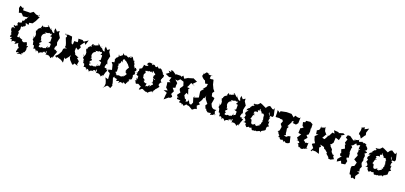

<svg xmlns="http://www.w3.org/2000/svg" viewBox="40 -2210 8089 3839"><g transform="rotate(20 4084.5 -290.0)"><path d="M473 -711 467 -677 402 -686 340 -719 283 -676 241 -678 197 -676 132 -675 127 -738 117 -713 51 -744 39 -690 59 -634 68 -600 118 -615 152 -584 169 -561 262 -574 286 -608 245 -522 243 -546 221 -486C154 -462 202 -488 188 -434C118 -407 147 -431 125 -420C96 -361 153 -368 131 -355C108 -354 102 -308 66 -343C54 -291 61 -336 104 -280C62 -304 52 -283 37 -276C29 -185 75 -223 58 -163C62 -139 62 -185 81 -139C74 -151 59 -127 66 -84C97 -107 121 -102 79 -48C143 -47 117 -77 123 -7C173 -63 169 -12 211 -38C207 -16 181 29 219 4L272 -33C253 -13 295 54 302 57C278 41 334 53 290 81C294 134 260 136 291 159L343 136L306 186C374 162 370 159 405 176C367 115 422 165 417 122C420 101 432 124 445 97C460 43 468 67 450 -11C446 27 478 -30 467 -41C432 0 422 -57 446 -34C427 -83 419 -106 421 -98C394 -106 373 -63 338 -85C320 -95 305 -94 323 -114L249 -141C257 -132 267 -122 235 -169C263 -168 246 -128 203 -138C192 -198 228 -222 174 -247C197 -197 230 -243 182 -228C195 -284 228 -301 188 -319C254 -282 188 -293 209 -361C218 -376 227 -331 261 -392C287 -346 251 -400 266 -372C309 -442 270 -404 270 -456L333 -437L332 -482L399 -495L444 -561C460 -595 476 -628 492 -661L445 -663L478 -684Z M725 -538C742 -551 665 -500 639 -508C626 -514 675 -529 620 -491C616 -472 644 -530 596 -519C609 -491 560 -466 599 -470C596 -436 578 -484 569 -454C531 -436 518 -386 545 -380C501 -406 511 -363 515 -375C518 -340 550 -289 536 -349C534 -267 551 -297 522 -230L493 -272C504 -236 523 -224 518 -216C487 -186 565 -164 535 -151C559 -93 580 -95 543 -142C547 -67 559 -106 572 -92C605 -27 556 -13 607 -33C645 -42 598 -27 657 -8C649 29 689 31 638 -2C673 -32 705 0 719 37C710 40 718 -23 806 -10C763 -27 777 -24 828 -46C826 -13 849 -5 843 -63C880 -65 882 -86 860 -87C852 -49 870 -7 853 10C906 -25 898 18 907 -6C936 7 950 7 969 39C1015 -28 999 -12 1006 27L1035 -79L1041 -82L1055 -136C1005 -136 1022 -112 1027 -159C963 -131 987 -194 977 -176L997 -244L1013 -230L990 -306L1006 -384L1013 -406L1012 -407L964 -483L962 -537L913 -506L864 -561L857 -507L875 -458C827 -446 804 -514 785 -523C822 -539 762 -549 800 -497C746 -522 729 -572 697 -563ZM844 -373 857 -363 858 -271 825 -251 883 -232 882 -161C860 -154 850 -133 825 -171C856 -170 860 -117 821 -149C825 -84 768 -128 790 -116C775 -82 732 -135 710 -89C716 -105 677 -84 671 -106C670 -143 689 -188 687 -128C634 -184 674 -181 691 -201C698 -258 671 -201 658 -236L674 -227C672 -253 652 -310 657 -274C637 -356 699 -376 658 -345C663 -354 685 -387 718 -390C690 -424 669 -410 716 -411C738 -423 754 -403 778 -431C812 -411 828 -422 823 -440C855 -375 827 -423 819 -370Z M1300 -371 1268 -385 1245 -461 1250 -453 1232 -517 1150 -526 1082 -509 1096 -533 1106 -525 1138 -478 1120 -455 1161 -351 1174 -306 1169 -267 1216 -260 1160 -239 1147 -219 1141 -167 1117 -120 1092 -81 1045 -38 1084 -9 1085 -34 1182 -3 1238 35 1232 -72 1259 -50 1314 -118 1337 -161 1335 -121 1330 -118 1355 -64 1418 1 1441 11 1459 -28 1541 -2 1516 -24 1528 -98 1470 -148 1497 -164 1411 -200 1410 -214 1381 -262 1382 -339 1434 -305 1470 -371 1443 -405 1507 -493 1538 -452 1571 -558 1486 -501 1453 -524 1366 -521 1373 -492 1376 -449 1303 -447Z M1796 -538C1813 -551 1736 -500 1710 -508C1697 -514 1746 -529 1691 -491C1687 -472 1715 -530 1667 -519C1680 -491 1631 -466 1670 -470C1667 -436 1649 -484 1640 -454C1602 -436 1589 -386 1616 -380C1572 -406 1582 -363 1586 -375C1589 -340 1621 -289 1607 -349C1605 -267 1622 -297 1593 -230L1564 -272C1575 -236 1594 -224 1589 -216C1558 -186 1636 -164 1606 -151C1630 -93 1651 -95 1614 -142C1618 -67 1630 -106 1643 -92C1676 -27 1627 -13 1678 -33C1716 -42 1669 -27 1728 -8C1720 29 1760 31 1709 -2C1744 -32 1776 0 1790 37C1781 40 1789 -23 1877 -10C1834 -27 1848 -24 1899 -46C1897 -13 1920 -5 1914 -63C1951 -65 1953 -86 1931 -87C1923 -49 1941 -7 1924 10C1977 -25 1969 18 1978 -6C2007 7 2021 7 2040 39C2086 -28 2070 -12 2077 27L2106 -79L2112 -82L2126 -136C2076 -136 2093 -112 2098 -159C2034 -131 2058 -194 2048 -176L2068 -244L2084 -230L2061 -306L2077 -384L2084 -406L2083 -407L2035 -483L2033 -537L1984 -506L1935 -561L1928 -507L1946 -458C1898 -446 1875 -514 1856 -523C1893 -539 1833 -549 1871 -497C1817 -522 1800 -572 1768 -563ZM1915 -373 1928 -363 1929 -271 1896 -251 1954 -232 1953 -161C1931 -154 1921 -133 1896 -171C1927 -170 1931 -117 1892 -149C1896 -84 1839 -128 1861 -116C1846 -82 1803 -135 1781 -89C1787 -105 1748 -84 1742 -106C1741 -143 1760 -188 1758 -128C1705 -184 1745 -181 1762 -201C1769 -258 1742 -201 1729 -236L1745 -227C1743 -253 1723 -310 1728 -274C1708 -356 1770 -376 1729 -345C1734 -354 1756 -387 1789 -390C1761 -424 1740 -410 1787 -411C1809 -423 1825 -403 1849 -431C1883 -411 1899 -422 1894 -440C1926 -375 1898 -423 1890 -370Z M2442 10C2442 10 2483 -5 2494 27C2501 -22 2512 -13 2556 15C2562 18 2568 -57 2589 -13C2568 -55 2576 -31 2611 -76C2559 -90 2623 -108 2618 -120C2613 -90 2648 -106 2616 -129C2647 -108 2645 -110 2647 -175C2661 -171 2605 -206 2675 -237C2648 -208 2679 -244 2657 -289L2665 -278C2613 -266 2683 -307 2670 -335C2633 -370 2647 -377 2619 -341C2619 -386 2609 -382 2595 -381C2603 -414 2587 -448 2568 -457C2574 -471 2613 -438 2541 -511C2554 -481 2580 -501 2580 -464C2502 -515 2550 -540 2485 -552C2514 -494 2437 -523 2474 -535C2473 -556 2448 -522 2442 -510C2384 -510 2406 -550 2348 -520C2342 -544 2348 -510 2302 -557C2329 -498 2301 -514 2255 -469C2257 -482 2233 -510 2235 -494C2229 -473 2267 -458 2253 -485C2221 -399 2181 -416 2231 -448C2181 -413 2213 -375 2178 -383C2193 -399 2203 -368 2201 -318C2152 -323 2178 -318 2151 -307L2184 -265L2210 -163L2137 -144L2148 -108L2182 -91L2192 -78L2199 39L2136 22L2167 83L2184 139L2178 201L2153 239L2225 165L2269 173L2299 192L2326 127L2315 119L2314 92L2308 64L2281 -23L2321 -80C2283 -32 2307 -33 2375 -25C2338 8 2362 26 2421 -6C2421 43 2398 40 2427 30ZM2405 -104C2344 -117 2360 -88 2310 -96C2353 -128 2308 -96 2289 -154L2312 -163L2308 -267L2290 -245C2298 -278 2310 -292 2287 -332C2303 -309 2348 -380 2316 -394C2321 -399 2368 -379 2355 -364C2352 -440 2323 -429 2398 -455C2360 -446 2408 -420 2388 -432C2402 -429 2406 -441 2467 -376C2439 -395 2465 -395 2479 -365C2466 -353 2480 -376 2474 -372C2507 -324 2536 -297 2507 -315C2475 -261 2485 -278 2473 -235L2495 -220C2493 -224 2464 -213 2463 -243C2499 -168 2517 -212 2512 -177C2479 -124 2473 -124 2443 -112C2482 -139 2454 -142 2479 -120C2397 -104 2395 -69 2433 -97Z M2712 -269 2684 -229C2698 -276 2735 -200 2745 -237C2750 -164 2756 -136 2729 -189C2722 -143 2767 -136 2709 -121C2770 -79 2748 -102 2728 -118C2746 -48 2763 -69 2796 -82C2811 -79 2837 -55 2866 -47C2834 12 2859 23 2838 19C2883 29 2881 -29 2878 17C2891 -19 2912 -25 2954 5C2943 -9 3002 35 2994 11C3057 29 3070 36 3033 19C3110 -54 3131 -36 3138 -4C3117 -71 3143 -49 3116 -29C3153 -98 3166 -102 3147 -53C3156 -85 3155 -78 3156 -101C3186 -114 3217 -182 3218 -163C3204 -183 3238 -155 3187 -196C3190 -226 3197 -253 3232 -274L3249 -271C3180 -262 3192 -339 3214 -341C3183 -364 3231 -330 3226 -412C3229 -424 3163 -425 3201 -447C3183 -392 3202 -461 3168 -473C3167 -431 3171 -507 3150 -491C3150 -519 3078 -536 3094 -509C3080 -498 3098 -501 3030 -545C3056 -491 2991 -550 2999 -495C3023 -543 2942 -562 2948 -539C2921 -530 2923 -499 2932 -554C2867 -567 2841 -561 2826 -503C2881 -526 2865 -471 2824 -475C2779 -463 2809 -487 2778 -477C2746 -484 2797 -493 2766 -424C2770 -399 2770 -408 2749 -393C2764 -375 2699 -403 2722 -347C2723 -321 2731 -326 2708 -323C2709 -312 2735 -273 2681 -294ZM3072 -269 3038 -276C3037 -272 3081 -234 3038 -188C3041 -228 3075 -188 3095 -136C3079 -185 3064 -162 3023 -100C3035 -114 3025 -80 3022 -141C2972 -92 3019 -97 2965 -97C2963 -77 2933 -71 2954 -146C2936 -134 2879 -154 2918 -162C2872 -143 2895 -144 2892 -206C2884 -174 2857 -162 2889 -200C2815 -246 2833 -278 2857 -266L2851 -248C2827 -271 2841 -319 2847 -316C2822 -297 2894 -339 2839 -372C2888 -386 2910 -404 2885 -371C2901 -375 2892 -397 2958 -403C2967 -413 2948 -460 2933 -386C2997 -420 3020 -394 2972 -386C3020 -441 2993 -434 3023 -396C3069 -369 3046 -400 3053 -347C3042 -364 3028 -365 3035 -292C3056 -277 3074 -290 3093 -267Z M3784 9C3801 19 3791 32 3812 11C3858 -36 3824 -27 3888 -8L3902 -45L3850 -140C3876 -85 3821 -69 3795 -77C3830 -89 3791 -126 3786 -124C3779 -102 3780 -123 3742 -183L3768 -243L3810 -217L3774 -326L3799 -347L3738 -354L3756 -384L3787 -460L3879 -420L3821 -453L3887 -523L3794 -565H3811L3695 -530L3717 -546L3627 -491L3590 -545L3561 -508L3542 -523L3446 -521L3442 -508L3363 -562L3323 -564L3338 -528L3278 -538L3310 -504L3246 -457L3332 -419L3379 -430L3357 -355L3393 -331L3333 -312L3343 -256L3346 -205L3397 -158L3318 -138L3396 -108L3388 -63L3380 38C3408 15 3435 -9 3463 -32L3492 -34L3525 -68L3496 -110L3481 -107L3519 -185L3472 -243L3523 -262L3521 -294L3519 -302L3526 -362L3464 -418L3516 -410L3558 -455L3634 -431L3659 -353L3645 -329L3613 -284L3617 -251L3650 -206L3603 -143C3609 -115 3643 -93 3633 -115C3641 -99 3669 -100 3626 -97C3616 -37 3651 -75 3707 -53C3664 -20 3722 -3 3707 -7C3743 -33 3757 9 3757 18C3734 0 3790 11 3756 -19Z M3950 -744 3961 -722 3947 -674C3937 -675 3962 -635 4017 -602C4011 -675 3988 -601 4049 -594C4025 -598 4058 -638 4020 -621L4054 -543L4108 -555L4101 -495L4040 -420L4074 -432L4023 -382L4014 -356L4031 -238L3942 -204L3940 -238L3927 -196L3956 -103L3932 -50L3869 -63L3889 -18L3983 37L4033 0L4071 -6L4046 -72L4048 -74L4099 -117L4064 -142L4106 -212L4123 -266L4138 -263L4159 -331L4155 -298L4172 -254L4238 -171V-180L4206 -137C4235 -60 4239 -60 4249 -82C4248 -28 4286 -50 4299 -3C4290 -42 4278 -5 4364 -31C4341 41 4372 -6 4411 -5C4429 -18 4413 -32 4459 -33L4450 -11L4412 -131L4417 -76L4446 -125C4426 -121 4377 -104 4337 -155L4310 -210C4315 -239 4320 -268 4325 -298L4327 -335L4265 -350L4251 -415L4281 -458L4244 -501L4239 -513L4208 -579L4186 -669L4160 -681C4190 -667 4122 -665 4105 -673C4115 -744 4089 -723 4149 -738C4064 -738 4068 -730 4051 -748C4065 -767 4075 -752 4063 -749C3977 -791 4010 -738 3958 -714Z M4680 -538C4697 -551 4620 -500 4594 -508C4581 -514 4630 -529 4575 -491C4571 -472 4599 -530 4551 -519C4564 -491 4515 -466 4554 -470C4551 -436 4533 -484 4524 -454C4486 -436 4473 -386 4500 -380C4456 -406 4466 -363 4470 -375C4473 -340 4505 -289 4491 -349C4489 -267 4506 -297 4477 -230L4448 -272C4459 -236 4478 -224 4473 -216C4442 -186 4520 -164 4490 -151C4514 -93 4535 -95 4498 -142C4502 -67 4514 -106 4527 -92C4560 -27 4511 -13 4562 -33C4600 -42 4553 -27 4612 -8C4604 29 4644 31 4593 -2C4628 -32 4660 0 4674 37C4665 40 4673 -23 4761 -10C4718 -27 4732 -24 4783 -46C4781 -13 4804 -5 4798 -63C4835 -65 4837 -86 4815 -87C4807 -49 4825 -7 4808 10C4861 -25 4853 18 4862 -6C4891 7 4905 7 4924 39C4970 -28 4954 -12 4961 27L4990 -79L4996 -82L5010 -136C4960 -136 4977 -112 4982 -159C4918 -131 4942 -194 4932 -176L4952 -244L4968 -230L4945 -306L4961 -384L4968 -406L4967 -407L4919 -483L4917 -537L4868 -506L4819 -561L4812 -507L4830 -458C4782 -446 4759 -514 4740 -523C4777 -539 4717 -549 4755 -497C4701 -522 4684 -572 4652 -563ZM4799 -373 4812 -363 4813 -271 4780 -251 4838 -232 4837 -161C4815 -154 4805 -133 4780 -171C4811 -170 4815 -117 4776 -149C4780 -84 4723 -128 4745 -116C4730 -82 4687 -135 4665 -89C4671 -105 4632 -84 4626 -106C4625 -143 4644 -188 4642 -128C4589 -184 4629 -181 4646 -201C4653 -258 4626 -201 4613 -236L4629 -227C4627 -253 4607 -310 4612 -274C4592 -356 4654 -376 4613 -345C4618 -354 4640 -387 4673 -390C4645 -424 4624 -410 4671 -411C4693 -423 4709 -403 4733 -431C4767 -411 4783 -422 4778 -440C4810 -375 4782 -423 4774 -370Z M5562 -414C5550 -463 5539 -513 5528 -563L5519 -526L5490 -524L5482 -531L5427 -567L5390 -546L5358 -500L5249 -552C5251 -520 5249 -565 5228 -557C5177 -493 5173 -511 5153 -507C5165 -478 5124 -527 5103 -487C5163 -466 5100 -462 5108 -439C5104 -472 5124 -476 5058 -406C5035 -446 5052 -390 5076 -406C5031 -364 5022 -381 5010 -325C5060 -347 5055 -348 5039 -318C5015 -291 4992 -268 5025 -234L5005 -250C5000 -266 5068 -192 5038 -242C5018 -147 5005 -132 5016 -186C5075 -125 5074 -111 5032 -82C5070 -93 5115 -72 5067 -91C5119 -55 5097 -65 5081 -64C5099 -20 5145 -1 5115 -5C5142 -10 5178 -33 5154 -34C5219 -5 5189 -23 5223 -33C5257 46 5255 -7 5316 7C5266 9 5343 13 5321 -31C5316 37 5381 -28 5381 -11C5357 -9 5408 -43 5434 -6C5412 -57 5474 -34 5483 -84C5482 -30 5432 -61 5494 -69C5521 -109 5497 -82 5502 -150C5476 -131 5515 -160 5513 -121C5484 -145 5533 -170 5548 -175C5500 -212 5524 -204 5520 -277L5507 -257C5512 -256 5484 -252 5501 -331C5484 -353 5500 -304 5514 -346C5455 -340 5514 -355 5494 -371C5442 -429 5457 -401 5453 -447L5492 -378L5549 -377L5558 -398ZM5281 -414C5272 -428 5312 -395 5310 -391C5317 -384 5319 -354 5321 -370C5390 -395 5354 -328 5386 -346C5358 -317 5399 -272 5384 -260L5420 -252C5375 -279 5384 -196 5376 -248C5416 -213 5360 -193 5378 -175C5398 -142 5326 -170 5368 -136C5351 -121 5336 -122 5288 -84C5313 -75 5292 -100 5300 -107C5255 -88 5276 -113 5273 -133C5224 -78 5176 -88 5180 -174C5172 -140 5188 -181 5159 -163C5206 -184 5151 -184 5140 -195C5159 -200 5160 -281 5176 -282L5202 -290C5148 -318 5140 -283 5185 -319C5206 -298 5147 -369 5150 -326C5161 -331 5170 -381 5240 -365C5214 -429 5231 -397 5231 -405C5290 -403 5240 -417 5267 -449Z M5928 10C5934 -27 5956 19 5967 17C5986 24 6045 10 6047 -17L6027 -93L6018 -136C5964 -124 5947 -113 5971 -128C5941 -70 5897 -115 5883 -115C5943 -131 5922 -122 5910 -159L5906 -206L5897 -258L5921 -302L5890 -306L5942 -404L5943 -432L5985 -436L5966 -402L6040 -394L6075 -436V-442L6078 -561L6061 -540L6019 -542L5966 -557L5948 -512L5884 -565H5815L5777 -564L5658 -540L5655 -506L5598 -542L5604 -479V-405L5611 -398L5689 -403L5702 -395H5811L5741 -405L5772 -368L5748 -304L5787 -253L5773 -172L5736 -141C5776 -153 5748 -115 5797 -83C5814 -85 5791 -78 5793 -52C5794 -29 5835 -40 5850 -57C5795 -28 5849 -6 5862 -5C5850 12 5902 -36 5877 -22C5882 -17 5948 3 5906 38Z M6327 5C6382 13 6388 -22 6370 4C6370 -10 6435 -21 6416 -27H6397L6400 -139L6358 -96L6393 -122C6331 -136 6345 -109 6319 -83C6350 -120 6337 -125 6291 -157L6348 -225C6335 -240 6322 -256 6309 -271L6345 -294L6353 -357L6345 -424L6353 -426L6349 -514L6291 -545H6303L6205 -534L6199 -501L6155 -490L6172 -414L6204 -395L6174 -367L6147 -358L6143 -254L6204 -245L6154 -166L6140 -174C6180 -115 6200 -110 6151 -96C6214 -113 6190 -112 6229 -75C6179 -30 6205 -53 6181 -61C6210 -44 6222 -53 6233 -1C6274 30 6252 9 6270 -8C6268 10 6284 41 6343 13Z M6706 -195 6736 -131 6761 -124 6818 -74 6808 -58 6872 -2 6876 23 6927 29 6992 -4 7020 35 6958 -47 6961 -85 6939 -78 6896 -125 6886 -175 6833 -229 6841 -232 6817 -255 6842 -271 6871 -311 6876 -420 6953 -396 6974 -485 6955 -492 7028 -538 6990 -555 6892 -524 6901 -542 6794 -549 6826 -487 6781 -494 6737 -410 6711 -401 6716 -387 6677 -316 6624 -325 6673 -410 6687 -403 6631 -470 6611 -556 6627 -544 6516 -504 6542 -539 6514 -455 6470 -428V-442L6484 -353L6530 -364L6470 -305L6493 -231L6526 -174L6480 -150L6472 -136L6525 -71L6494 -7L6508 5L6525 -24H6594L6669 0L6667 -11L6632 -122L6662 -148L6634 -186L6723 -164Z M7323 -424C7333 -406 7345 -444 7390 -443C7396 -445 7382 -434 7385 -351C7408 -386 7440 -358 7391 -348L7398 -283L7373 -294L7412 -236L7372 -140L7436 -100L7442 -98L7436 -71L7420 -16L7371 5L7365 50L7381 153L7386 172L7413 175L7440 238L7458 217L7523 230L7506 167L7564 82L7504 63L7552 55L7541 1L7566 -52L7541 -104L7536 -127L7551 -184L7542 -216L7550 -275L7525 -325L7539 -327C7578 -354 7581 -360 7505 -376C7545 -376 7569 -425 7521 -456C7543 -463 7504 -466 7547 -432C7497 -496 7467 -473 7519 -497C7517 -472 7452 -546 7430 -499C7413 -535 7457 -530 7393 -512C7442 -541 7414 -525 7345 -502C7322 -558 7313 -544 7343 -540C7282 -505 7276 -536 7274 -502C7244 -523 7271 -522 7246 -520C7247 -444 7265 -475 7257 -490L7223 -491L7135 -553L7136 -550L7087 -549L7066 -493L7110 -466L7083 -390L7114 -356L7096 -354L7125 -277L7059 -240L7085 -169L7067 -150L7088 -107L7120 -113L7052 -32L7058 22L7134 -24L7156 30L7237 17L7254 -59L7222 -92L7219 -124L7258 -130L7246 -246L7236 -218L7244 -330L7254 -349L7226 -380C7257 -428 7214 -402 7248 -387C7280 -433 7312 -454 7296 -461ZM7299 -782V-725L7283 -659L7305 -642L7284 -638L7316 -632L7354 -574L7407 -654L7425 -673L7413 -723L7444 -819L7357 -774L7358 -814L7278 -779Z M8159 -414C8147 -463 8136 -513 8125 -563L8116 -526L8087 -524L8079 -531L8024 -567L7987 -546L7955 -500L7846 -552C7848 -520 7846 -565 7825 -557C7774 -493 7770 -511 7750 -507C7762 -478 7721 -527 7700 -487C7760 -466 7697 -462 7705 -439C7701 -472 7721 -476 7655 -406C7632 -446 7649 -390 7673 -406C7628 -364 7619 -381 7607 -325C7657 -347 7652 -348 7636 -318C7612 -291 7589 -268 7622 -234L7602 -250C7597 -266 7665 -192 7635 -242C7615 -147 7602 -132 7613 -186C7672 -125 7671 -111 7629 -82C7667 -93 7712 -72 7664 -91C7716 -55 7694 -65 7678 -64C7696 -20 7742 -1 7712 -5C7739 -10 7775 -33 7751 -34C7816 -5 7786 -23 7820 -33C7854 46 7852 -7 7913 7C7863 9 7940 13 7918 -31C7913 37 7978 -28 7978 -11C7954 -9 8005 -43 8031 -6C8009 -57 8071 -34 8080 -84C8079 -30 8029 -61 8091 -69C8118 -109 8094 -82 8099 -150C8073 -131 8112 -160 8110 -121C8081 -145 8130 -170 8145 -175C8097 -212 8121 -204 8117 -277L8104 -257C8109 -256 8081 -252 8098 -331C8081 -353 8097 -304 8111 -346C8052 -340 8111 -355 8091 -371C8039 -429 8054 -401 8050 -447L8089 -378L8146 -377L8155 -398ZM7878 -414C7869 -428 7909 -395 7907 -391C7914 -384 7916 -354 7918 -370C7987 -395 7951 -328 7983 -346C7955 -317 7996 -272 7981 -260L8017 -252C7972 -279 7981 -196 7973 -248C8013 -213 7957 -193 7975 -175C7995 -142 7923 -170 7965 -136C7948 -121 7933 -122 7885 -84C7910 -75 7889 -100 7897 -107C7852 -88 7873 -113 7870 -133C7821 -78 7773 -88 7777 -174C7769 -140 7785 -181 7756 -163C7803 -184 7748 -184 7737 -195C7756 -200 7757 -281 7773 -282L7799 -290C7745 -318 7737 -283 7782 -319C7803 -298 7744 -369 7747 -326C7758 -331 7767 -381 7837 -365C7811 -429 7828 -397 7828 -405C7887 -403 7837 -417 7864 -449Z"/></g></svg>

Font: Asimov Aggro
Style: Medium
Weight: 500
Designer: Google
Version: Version 2.000980; 2014